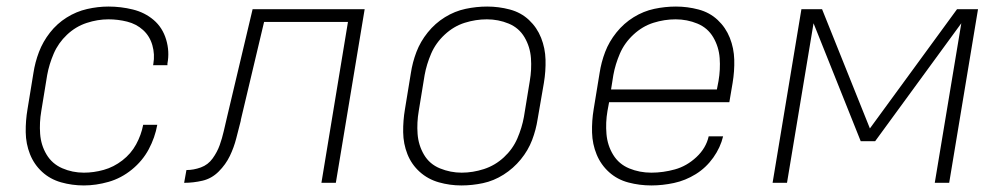

<svg xmlns="http://www.w3.org/2000/svg" viewBox="-20 -558 3064 586"><path d="M236 8Q273 8 311.5 -3Q350 -14 382.5 -40.5Q415 -67 434 -102.5Q453 -138 460 -177H417Q411 -146 395.5 -117.5Q380 -89 353.5 -68.5Q327 -48 296.5 -39.5Q266 -31 236 -31Q201 -31 170 -44.5Q139 -58 122 -86.5Q105 -115 102.5 -149.5Q100 -184 106 -219L124 -329Q130 -362 144 -394.5Q158 -427 184.5 -452Q211 -477 244.5 -488Q278 -499 311 -499Q340 -499 368 -492Q396 -485 416.5 -466.5Q437 -448 445 -420Q453 -392 448 -363Q448 -361 447 -359H491V-364Q498 -401 487 -437.5Q476 -474 449 -497Q422 -520 385.5 -529Q349 -538 311 -538Q279 -538 246 -530.5Q213 -523 183.5 -504.5Q154 -486 132.5 -458.5Q111 -431 99 -399.5Q87 -368 82 -335L64 -225Q58 -190 58.5 -154.5Q59 -119 71.5 -87.5Q84 -56 108.5 -33.5Q133 -11 166.5 -1.5Q200 8 236 8Z M542 0Q570 0 598 -6.5Q626 -13 647.5 -34.5Q669 -56 681.5 -82Q694 -108 701 -135.5Q708 -163 715 -190V-192L786 -491H1042L961 0H1005L1093 -530H751L673 -201Q668 -180 663 -158Q658 -136 650.5 -115Q643 -94 629 -74.5Q615 -55 593 -47Q571 -39 549 -39Z M1388 8Q1421 8 1454 1Q1487 -6 1517 -25Q1547 -44 1569.5 -71.5Q1592 -99 1604 -130.5Q1616 -162 1621 -195L1640 -305Q1646 -341 1645 -376Q1644 -411 1631.5 -442.5Q1619 -474 1594.5 -497Q1570 -520 1536 -529Q1502 -538 1467 -538Q1434 -538 1401 -531Q1368 -524 1338 -505.5Q1308 -487 1285.5 -459Q1263 -431 1251 -399.5Q1239 -368 1234 -335L1216 -225Q1210 -190 1210.5 -154.5Q1211 -119 1223.5 -87.5Q1236 -56 1261 -33.5Q1286 -11 1319.5 -1.5Q1353 8 1388 8ZM1389 -31Q1355 -31 1323 -44Q1291 -57 1274 -86Q1257 -115 1254.5 -149.5Q1252 -184 1258 -219L1276 -329Q1282 -362 1296 -394.5Q1310 -427 1337.5 -452.5Q1365 -478 1398.5 -488.5Q1432 -499 1466 -499Q1501 -499 1532.5 -486Q1564 -473 1581 -444Q1598 -415 1600.5 -380.5Q1603 -346 1597 -311L1579 -201Q1573 -168 1559 -135.5Q1545 -103 1518 -78Q1491 -53 1457 -42Q1423 -31 1389 -31Z M1968 8Q2002 8 2037 0.5Q2072 -7 2103.5 -26.5Q2135 -46 2157 -77Q2179 -108 2187 -142H2143Q2135 -106 2105.5 -78.5Q2076 -51 2040 -41Q2004 -31 1968 -31Q1932 -31 1900.5 -44Q1869 -57 1851.5 -85.5Q1834 -114 1831 -149Q1828 -184 1834 -219L1839 -246H2206L2216 -305Q2222 -341 2221 -376Q2220 -411 2207.5 -442.5Q2195 -474 2170.5 -497Q2146 -520 2112 -529Q2078 -538 2043 -538Q2010 -538 1977 -531Q1944 -524 1914 -505.5Q1884 -487 1861.5 -459Q1839 -431 1827 -399.5Q1815 -368 1810 -335L1792 -225Q1786 -189 1787 -153.5Q1788 -118 1801 -86.5Q1814 -55 1839 -32.5Q1864 -10 1898 -1Q1932 8 1968 8ZM2168 -285H1845L1852 -329Q1858 -362 1872 -394.5Q1886 -427 1913.5 -452.5Q1941 -478 1974.5 -488.5Q2008 -499 2042 -499Q2077 -499 2108.5 -486Q2140 -473 2157 -444Q2174 -415 2176.5 -380.5Q2179 -346 2173 -311Z M2338 0H2382L2463 -487L2607 -127H2651L2914 -487L2833 0H2877L2965 -530H2901L2635 -166L2489 -530H2426Z"/></svg>

Font: Iosevka Sparkle XLtObl
Style: Regular
Weight: 200
Italic angle: -9°
Designer: Belleve Invis
Foundry: Belleve Invis
Version: Version 4.5.0; ttfautohint (v1.8.3)